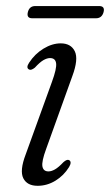

<svg xmlns="http://www.w3.org/2000/svg" viewBox="-20 -592 356 620"><path d="M136.5 -38.5Q146 -38.5 157.5 -45Q169 -51.5 185 -68.5Q196.5 -78.5 203 -75Q213 -69.5 203 -52.5Q186 -25 159 -8.5Q132 8 101.5 8Q67.5 8 55.2 -16.5Q43 -41 63 -93.5L147.5 -327Q163.5 -370.5 161.2 -387.5Q159 -404.5 141.5 -404.5Q132 -404.5 120.2 -397.8Q108.5 -391 92.5 -373.5Q80.5 -364 74 -367.5Q63 -373 74 -389.5Q92.5 -418 120.5 -435Q148.5 -452 176 -452Q209 -452 221.5 -426.5Q234 -401 213.5 -346L129 -111Q114 -70.5 117 -54.5Q120 -38.5 136.5 -38.5ZM70 -553Q75 -572.5 94 -572.5H300Q319.5 -572.5 314.5 -553Q309 -533 290 -533H84Q65 -533 70 -553Z"/></svg>

Font: Fraunces 72pt S050 Light
Style: Italic
Weight: 300
Italic angle: -16°
Version: Version 1.000; ttfautohint (v1.8.3)